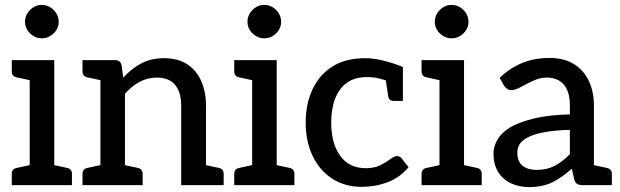

<svg xmlns="http://www.w3.org/2000/svg" viewBox="-20 -754 2526 782"><path d="M101 0V-509H201V0ZM28 0V-46Q28 -56 33 -62Q38 -68 48 -70L117 -85L129 0ZM172 0 184 -85 254 -70Q263 -68 268 -62Q273 -56 273 -46V0ZM129 -509 117 -424 48 -439Q38 -441 33 -447Q28 -453 28 -463V-509ZM150 -598Q123 -598 102.5 -618Q82 -638 82 -665Q82 -693 102.5 -713.5Q123 -734 150 -734Q178 -734 198.5 -713.5Q219 -693 219 -665Q219 -638 198.5 -618Q178 -598 150 -598Z M389 0V-509H449Q470 -509 475 -489L482 -438Q515 -474 555 -495.5Q595 -517 648 -517Q704 -517 741.5 -493Q779 -469 799 -425Q819 -381 819 -324V0H718V-324Q718 -378 693.5 -408Q669 -438 618 -438Q581 -438 548.5 -420.5Q516 -403 489 -372V0ZM316 0V-46Q316 -56 321 -62Q326 -68 336 -70L405 -85L417 0ZM460 0 472 -85 542 -70Q551 -68 556 -62Q561 -56 561 -46V0ZM790 0 802 -85 872 -70Q881 -68 886 -62Q891 -56 891 -46V0ZM417 -509 405 -424 336 -439Q326 -441 321 -447Q316 -453 316 -463V-509Z M1007 0V-509H1107V0ZM934 0V-46Q934 -56 939 -62Q944 -68 954 -70L1023 -85L1035 0ZM1078 0 1090 -85 1160 -70Q1169 -68 1174 -62Q1179 -56 1179 -46V0ZM1035 -509 1023 -424 954 -439Q944 -441 939 -447Q934 -453 934 -463V-509ZM1056 -598Q1029 -598 1008.5 -618Q988 -638 988 -665Q988 -693 1008.5 -713.5Q1029 -734 1056 -734Q1084 -734 1104.5 -713.5Q1125 -693 1125 -665Q1125 -638 1104.5 -618Q1084 -598 1056 -598Z M1452 7Q1386 7 1334.5 -25.5Q1283 -58 1254 -117.5Q1225 -177 1225 -255Q1225 -331 1253 -390.5Q1281 -450 1334.5 -483.5Q1388 -517 1468 -517Q1501 -517 1542 -507Q1583 -497 1621 -481V-421H1566Q1546 -429 1524 -434.5Q1502 -440 1474 -440Q1425 -440 1393 -417Q1361 -394 1345 -352.5Q1329 -311 1329 -255Q1329 -170 1365.5 -119.5Q1402 -69 1469 -69Q1506 -69 1530 -81.5Q1554 -94 1570 -106Q1586 -118 1596 -118Q1602 -118 1607 -116Q1612 -114 1615 -110L1644 -73Q1608 -30 1558 -11.5Q1508 7 1452 7ZM1550 -437 1621 -421V-343H1585Q1573 -343 1567.5 -348.5Q1562 -354 1561 -363Z M1770 0V-509H1870V0ZM1697 0V-46Q1697 -56 1702 -62Q1707 -68 1717 -70L1786 -85L1798 0ZM1841 0 1853 -85 1923 -70Q1932 -68 1937 -62Q1942 -56 1942 -46V0ZM1798 -509 1786 -424 1717 -439Q1707 -441 1702 -447Q1697 -453 1697 -463V-509ZM1819 -598Q1792 -598 1771.5 -618Q1751 -638 1751 -665Q1751 -693 1771.5 -713.5Q1792 -734 1819 -734Q1847 -734 1867.5 -713.5Q1888 -693 1888 -665Q1888 -638 1867.5 -618Q1847 -598 1819 -598Z M2135 8Q2094 8 2061 -7.5Q2028 -23 2009 -53.5Q1990 -84 1990 -128Q1990 -158 2006.5 -186Q2023 -214 2059 -236Q2096 -257 2155 -271.5Q2214 -286 2301 -288V-324Q2301 -381 2276.5 -409.5Q2252 -438 2206 -438Q2179 -438 2151.5 -425Q2124 -412 2101 -399.5Q2078 -387 2063 -387Q2052 -387 2045 -392.5Q2038 -398 2033 -405L2015 -437Q2058 -478 2108 -498Q2158 -518 2218 -518Q2276 -518 2316 -494Q2356 -470 2377.5 -426Q2399 -382 2399 -324V0H2354Q2340 0 2331.5 -4.5Q2323 -9 2319 -23L2309 -67Q2269 -31 2229.5 -11.5Q2190 8 2135 8ZM2165 -62Q2207 -62 2239 -78.5Q2271 -95 2301 -126V-225Q2251 -224 2211.5 -218Q2172 -212 2144 -201Q2116 -190 2101.5 -173.5Q2087 -157 2087 -133Q2087 -95 2109 -78.5Q2131 -62 2165 -62ZM2370 0 2382 -85 2452 -70Q2461 -68 2466.5 -62Q2472 -56 2472 -46V0Z"/></svg>

Font: Aleo Medium
Style: Regular
Weight: 500
Designer: Alessio Laiso
Foundry: Alessio Laiso
Version: Version 2.001;gftools[0.9.29]